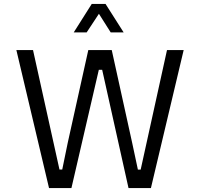

<svg xmlns="http://www.w3.org/2000/svg" viewBox="-20 -959 1025 979"><path d="M63.5 -703.6H148.4L283.2 -94.7H297.4L325.7 -232.4L430.2 -703.6H549.8L653.8 -231.4L683.1 -94.2H697.3L831.5 -703.6H916.5L749.5 0H635.3L501 -603H483.9L344.2 0H230ZM610.4 -793.9H544.4L484.4 -888.7L421.9 -793.9H356L447.8 -939H518.1Z"/></svg>

Font: Metrophobic
Style: Regular
Weight: 400
Designer: Vernon Adams
Foundry: Vernon Adams
Version: Version 3.200; ttfautohint (v1.8.4.7-5d5b);gftools[0.9.23]